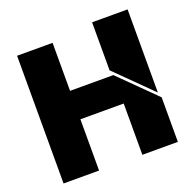

<svg xmlns="http://www.w3.org/2000/svg" viewBox="-129 -866 1001 996"><g transform="rotate(-20 371.5 -367.5)"><path d="M677 -735H481V-470L677 -276ZM252 -440V-705H56V0H252V-283H491V0H687V-246L491 -440Z"/></g></svg>

Font: Poppins STUK1
Style: Regular
Weight: 400
Designer: Jonny Pinhorn (original), Sammy Jo Hughes (modified version)
Foundry: Type Mafia
Version: Version 1.002;hotconv 1.0.109;makeotfexe 2.5.65596